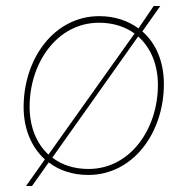

<svg xmlns="http://www.w3.org/2000/svg" viewBox="-20 -580 627 642"><path d="M67 42H87L143 -37C178 -10 223 5 275 5C426 5 528 -137 528 -299C528 -373 502 -435 456 -475L516 -560H494L443 -485C408 -511 363 -526 312 -526C161 -526 59 -384 59 -222C59 -149 85 -88 130 -47ZM276 -15C227 -15 186 -29 155 -53L442 -458C484 -421 508 -364 508 -296C508 -148 415 -15 276 -15ZM79 -223C79 -371 172 -504 311 -504C358 -504 398 -491 430 -468L142 -63C102 -100 79 -156 79 -223Z"/></svg>

Font: Fixel Text 20240404 Thin
Style: Italic
Weight: 100
Width: 4
Italic angle: -10°
Designer: AlfaBravo + MacPaw
Foundry: Kyrylo Tkachov, Marchela Mozhyna, Serhii Makarenko, Maria Weinstein, Zakhar Kryvoshyya
Version: Version 1.211;Glyphs 3.2 (3225)